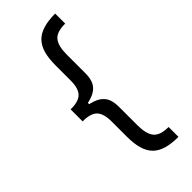

<svg xmlns="http://www.w3.org/2000/svg" viewBox="-287 -818 1000 1000"><g transform="rotate(-45 213.0 -318.0)"><path d="M70.3 -315.4V-361.8Q129.9 -361.8 153.3 -386.5Q176.8 -411.1 176.8 -468.8V-581.1Q176.8 -630.9 186.8 -667Q196.8 -703.1 219 -726.3Q241.2 -749.5 277.6 -760.7Q314 -772 366.2 -772V-698.2Q304.2 -698.7 281 -670.2Q257.8 -641.6 257.8 -579.6V-439.9Q257.8 -412.1 250.5 -389.4Q243.2 -366.7 223.1 -350.1Q203.1 -333.5 166.3 -324.5Q129.4 -315.4 70.3 -315.4ZM366.2 136.2Q314 136.2 277.6 125.2Q241.2 114.3 219 91.1Q196.8 67.9 186.8 31.7Q176.8 -4.4 176.8 -54.7V-166Q176.8 -224.1 153.3 -249Q129.9 -273.9 70.3 -273.9V-320.3Q129.4 -320.3 166.3 -311Q203.1 -301.8 223.1 -284.9Q243.2 -268.1 250.5 -245.1Q257.8 -222.2 257.8 -194.8V-56.2Q257.8 5.9 281 34.7Q304.2 63.5 366.2 63.5ZM70.3 -273.4V-362.3H157.7V-273.4Z"/></g></svg>

Font: Adwaita Sans
Style: Regular
Weight: 400
Designer: Rasmus Andersson
Foundry: rsms
Version: Version 4.001;git-9221beed3